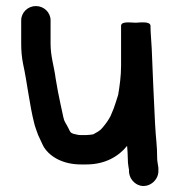

<svg xmlns="http://www.w3.org/2000/svg" viewBox="-20 -523 593 634"><path d="M499 0.5C499 -46.2 494.6 -62.4 492 -114.9C487.8 -198.2 484.2 -281.7 481 -362.8C480 -388.7 477 -412.6 477 -434.5V-437.5C477 -454.4 438.1 -448 428.6 -448C407.7 -448.5 379.8 -453.1 379.8 -437.5V-305.5C379.8 -271.7 375.1 -239.3 370.2 -209.8C369.7 -207.2 355.9 -165.1 355.6 -165.2L344.9 -139.5C336.8 -124.5 329.5 -114.5 319 -102C310.8 -91.3 301.5 -87.1 287.7 -79.4C284.3 -78.6 270.2 -77 265.2 -77H248C237.2 -77 236.4 -78 221.4 -81.5C212.1 -85.1 212.2 -86.9 205.9 -99.7C198 -116.3 192.5 -119.5 189.2 -135.8C184.6 -157.8 175.8 -196.6 171.5 -219.7L163.9 -263C158.3 -306.3 147 -335.2 147 -379.8V-456.1C147 -481.9 125.1 -503 98.5 -503C71.9 -503 50 -481.8 50 -455.9V-379.1C50 -353.7 52 -334.1 56.1 -312.5C69.8 -250.7 77.4 -176.3 93.2 -115.1C94.5 -107.8 105.8 -77.4 105.8 -77.4C111.4 -66.4 118.8 -47.9 125 -37.1C146.2 -3.7 190 20 246.9 20H265.2C327.4 20 371.9 -6.9 399.7 -41.3C400.7 -27.3 402 -13.8 402 -0.5C402 9.8 402.7 19 404.1 26.8L406 38.1V45.9C407.6 59.2 413.2 70.5 423 79.1C457.4 109.3 505.3 78.3 503 39.3V31.1C501.9 19.7 499 10.5 499 0.5Z"/></svg>

Font: HoneyBee
Style: Blk
Weight: 700
Foundry: Cannot Into Space Fonts
Version: Version 0.89